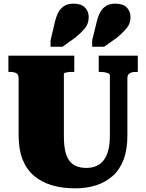

<svg xmlns="http://www.w3.org/2000/svg" viewBox="-20 -1015 800 1052"><path d="M330 -273Q330 -223 337 -189.5Q344 -156 359.5 -135Q375 -114 398.5 -104.5Q422 -95 454 -95Q484 -95 508 -105.5Q532 -116 548.5 -137.5Q565 -159 573.5 -192.5Q582 -226 582 -273V-602Q582 -607 578 -610.5Q574 -614 566.5 -616Q559 -618 550.5 -619.5Q542 -621 532 -621H521V-710H735V-621H725Q711 -621 700.5 -618Q690 -615 684 -607.5Q678 -600 678 -585V-273Q678 -195 657 -140Q636 -85 597 -50.5Q558 -16 505.5 0.5Q453 17 392 17Q321 17 264 0Q207 -17 166 -52Q125 -87 103.5 -142Q82 -197 82 -273V-585Q82 -607 69 -614Q56 -621 36 -621H26V-710H387V-621H376Q368 -621 360 -620.5Q352 -620 345 -618.5Q338 -617 334 -615.5Q330 -614 330 -611ZM279 -887Q286 -920 298 -944Q310 -968 330.5 -981.5Q351 -995 383 -995Q425 -995 445.5 -974Q466 -953 466 -921Q466 -887 447 -862.5Q428 -838 391 -808L323 -759H257V-794ZM508 -887Q515 -920 527 -944Q539 -968 559.5 -981.5Q580 -995 611 -995Q654 -995 674.5 -974Q695 -953 695 -921Q695 -887 675.5 -862.5Q656 -838 620 -808L551 -759H485V-794Z"/></svg>

Font: Roboto Serif Black
Style: Regular
Weight: 900
Designer: Greg Gazdowicz
Foundry: Commercial Type
Version: Version 1.008